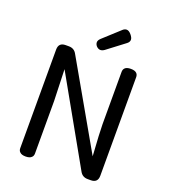

<svg xmlns="http://www.w3.org/2000/svg" viewBox="-169 -1053 1060 1207"><g transform="rotate(20 361.0 -449.5)"><path d="M104.5 21.5Q94.7 12.7 94.7 -3.9V-663.1Q94.7 -686.5 106.4 -698.2Q118.2 -710 141.6 -710H163.1Q199.2 -710 215.8 -678.7L540 -111.3Q529.3 -271.5 529.3 -322.3V-671.9Q529.3 -688.5 539.1 -698.2Q550.8 -710 578.1 -710Q605.5 -710 617.2 -698.2Q627 -688.5 627 -671.9V-12.7Q627 10.7 615.2 22.5Q603.5 34.2 580.1 34.2H559.6Q523.4 34.2 506.8 2.9L186.5 -565.4L193.4 -355.5V-3.9Q193.4 12.7 183.6 21.5Q171.9 34.2 144 34.2Q116.2 34.2 104.5 21.5ZM382.8 -765.6Q369.1 -755.9 356.4 -755.9Q341.8 -755.9 329.1 -769.5Q319.3 -781.2 319.3 -793.9Q319.3 -807.6 334 -821.3L444.3 -921.9Q456.1 -932.6 468.8 -932.6Q484.4 -932.6 500 -914.1Q515.6 -895.5 515.6 -881.8Q515.6 -866.2 500 -854.5Z"/></g></svg>

Font: TaiwanPearl
Style: Regular
Weight: 400
Version: Version 2.102